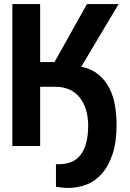

<svg xmlns="http://www.w3.org/2000/svg" viewBox="-20 -720 640 947"><path d="M415 -105Q413 -191 371 -241.5Q329 -292 252 -292H178V0H41V-700H178V-414H249L409 -700H565L381 -391Q432 -380 465.5 -352.5Q499 -325 519 -286Q539 -247 547 -200Q555 -153 555 -104Q555 -20 535.5 39Q516 98 483.5 135.5Q451 173 407.5 190Q364 207 316 207Q302 207 283.5 205Q265 203 256 201V90H271Q302 90 329 80Q356 70 375 47Q394 24 404.5 -13Q415 -50 415 -105Z"/></svg>

Font: PT Mono
Style: Bold
Weight: 700
Monospace: yes
Designer: A.Korolkova, I.Chaeva
Foundry: ParaType Ltd
Version: Version 1.000 OFL